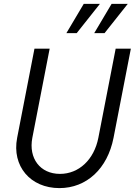

<svg xmlns="http://www.w3.org/2000/svg" viewBox="-20 -950 692 986"><path d="M285 16C425 16 532 -84 563 -242L652 -700H574L485 -242C463 -130 385 -57 288 -57C186 -57 126 -137 146 -242L235 -700H157L68 -242C40 -97 136 16 285 16ZM321 -780H374L493 -930H410ZM464 -780H517L636 -930H553Z"/></svg>

Font: Uncut Sans
Style: Italic
Weight: 400
Italic angle: -11°
Designer: Kasper Nordkvist
Foundry: UNCUT.wtf
Version: Version 1.304;Glyphs 3.2 (3246)